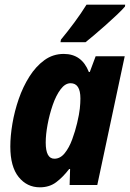

<svg xmlns="http://www.w3.org/2000/svg" viewBox="-20 -789 554 819"><path d="M150 10Q95 10 59.5 -34Q24 -78 24 -164Q24 -209 33 -262Q42 -315 60 -367Q78 -419 105.5 -462.5Q133 -506 169.5 -532.5Q206 -559 252 -559Q329 -559 359 -482H363L388 -549H512L395 0H277L279 -68H275Q249 -34 220 -12Q191 10 150 10ZM212 -112Q237 -112 256 -135.5Q275 -159 288 -194.5Q301 -230 309 -264Q318 -302 320.5 -326Q323 -350 323 -369Q323 -434 281 -434Q258 -434 238.5 -408Q219 -382 205 -341.5Q191 -301 183 -258Q175 -215 175 -181Q175 -112 212 -112ZM240 -620Q269 -655 297.5 -693.5Q326 -732 349 -769H514L513 -761Q502 -748 480 -727Q458 -706 432 -683Q406 -660 382.5 -640Q359 -620 345 -609H238Z"/></svg>

Font: Noto Sans Condensed ExtraBold
Style: Italic
Weight: 800
Width: 3
Italic angle: -12°
Designer: Monotype Design Team
Foundry: Monotype Imaging Inc.
Version: Version 2.013; ttfautohint (v1.8.4.7-5d5b)